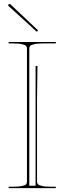

<svg xmlns="http://www.w3.org/2000/svg" viewBox="-20 -978 335 998"><path d="M178.2 -819.8 170.9 -813 24.4 -946.8Q20.5 -950.7 25.4 -955.6Q29.8 -960 34.2 -955.6ZM165 -634.8H174.8Q172.4 -499.5 172.4 -459.5V-35.2Q172.4 -26.4 176.5 -21Q180.7 -15.6 198 -11.5Q215.3 -7.3 247.6 -7.3H270V0H24.9V-7.3H44.9Q76.7 -7.3 93.8 -11Q110.8 -14.6 115.5 -19.8Q120.1 -24.9 120.1 -33.7V-725.1Q120.1 -733.9 116 -739Q111.8 -744.1 94.5 -748.3Q77.1 -752.4 44.9 -752.4H24.9V-759.8H270V-752.4H207.5Q175.3 -752.4 158 -748.3Q140.6 -744.1 136.5 -739Q132.3 -733.9 132.3 -725.1V-12.7H165Z"/></svg>

Font: ZnikomitNo25
Style: Regular
Weight: 100
Designer: gluk
Foundry: gluk
Version: Version 0.56